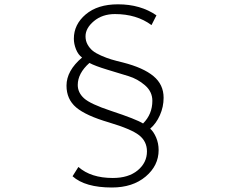

<svg xmlns="http://www.w3.org/2000/svg" viewBox="-20 -791 1040 867"><path d="M686.5 -721.7 664.1 -677.7Q596.7 -727.5 499 -727.5Q442.4 -727.5 404.3 -695.8Q366.2 -664.1 366.2 -627Q366.2 -606.4 375.5 -589.8Q384.8 -573.2 398.4 -562Q412.1 -550.8 436.5 -540Q460.9 -529.3 481.9 -522.9Q502.9 -516.6 535.2 -508.8Q627 -485.4 672.9 -447.3Q718.8 -409.2 718.8 -349.6Q718.8 -308.6 702.1 -271Q685.5 -233.4 658.2 -210Q673.8 -196.3 685.1 -169.9Q696.3 -143.6 696.3 -113.3Q696.3 -43 637.7 6.3Q579.1 55.7 485.4 55.7Q364.3 55.7 307.6 4.9L334 -37.1Q390.6 12.7 489.3 12.7Q560.5 12.7 602.1 -22Q643.6 -56.6 643.6 -107.4Q643.6 -152.3 608.4 -180.2Q573.2 -208 471.7 -238.3Q368.2 -268.6 324.2 -305.7Q280.3 -342.8 280.3 -404.3Q280.3 -471.7 350.6 -531.2Q333 -543.9 323.2 -568.4Q313.5 -592.8 313.5 -616.2Q313.5 -680.7 367.2 -726.1Q420.9 -771.5 512.7 -771.5Q614.3 -771.5 686.5 -721.7ZM383.8 -506.8Q331.1 -460 331.1 -407.2Q331.1 -373 359.4 -347.2Q387.7 -321.3 482.4 -290Q594.7 -252.9 626 -233.4Q668 -275.4 668 -335.9Q668 -377 634.8 -405.8Q601.6 -434.6 560.1 -447.3Q518.6 -460 463.9 -476.6Q409.2 -493.2 383.8 -506.8Z"/></svg>

Font: GenEi Gothic M Light
Style: Regular
Weight: 300
Designer: o_tamon (Modified); [Source Han Sans]
Ryoko NISHIZUKA  (kana & ideographs); Paul D. Hunt (Latin, Greek & Cyrillic); Wenl
Version: Version 1.1a;Original Version 1.004